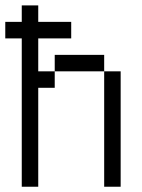

<svg xmlns="http://www.w3.org/2000/svg" viewBox="-20 -708 540 728"><path d="M250 -562.5V-625H125V-687.5H62.5V-625H0V-562.5H62.5V0H125Q125 0 125 -375H187.5V-437.5H125Q125 -437.5 125 -562.5ZM375 -437.5V0H437.5V-437.5ZM187.5 -437.5H375V-500H187.5Z"/></svg>

Font: CalcUnifontExMono
Style: Regular
Weight: 500
Version: Version 15.0.06